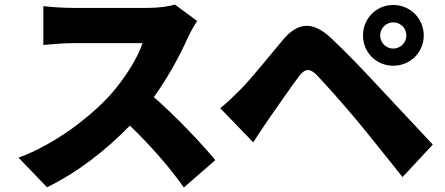

<svg xmlns="http://www.w3.org/2000/svg" viewBox="-20 -776 1970 850"><path d="M853 -683 754 -756C731 -748 684 -741 634 -741C586 -741 360 -741 300 -741C271 -741 207 -744 172 -749V-577C200 -579 255 -585 300 -585C348 -585 566 -585 611 -585C590 -521 536 -433 471 -359C382 -260 224 -137 62 -78L188 53C319 -10 450 -111 555 -220C645 -133 730 -37 794 54L933 -67C878 -135 758 -262 661 -346C726 -436 779 -536 812 -610C823 -635 844 -670 853 -683Z M1663 -619C1663 -651 1689 -677 1721 -677C1753 -677 1779 -651 1779 -619C1779 -587 1753 -561 1721 -561C1689 -561 1663 -587 1663 -619ZM1587 -619C1587 -544 1646 -485 1721 -485C1796 -485 1856 -544 1856 -619C1856 -694 1796 -754 1721 -754C1646 -754 1587 -694 1587 -619ZM955 -297 1101 -146C1120 -175 1145 -213 1169 -248C1207 -302 1270 -394 1305 -440C1330 -473 1352 -474 1381 -445C1414 -411 1500 -315 1559 -244C1615 -177 1697 -73 1762 8L1896 -136C1819 -218 1715 -329 1648 -401C1587 -467 1516 -541 1445 -608C1362 -686 1296 -675 1233 -600C1161 -514 1088 -423 1044 -379C1011 -346 987 -323 955 -297Z"/></svg>

Font: Noto Sans CJK TC Black
Style: Regular
Weight: 900
Designer: Ryoko NISHIZUKA 西塚涼子 (kana, bopomofo & ideographs); Paul D. Hunt (Latin, Greek & Cyrillic); Sandoll Communications 산돌커뮤니
Foundry: Adobe
Version: Version 2.004;hotconv 1.0.118;makeotfexe 2.5.65603